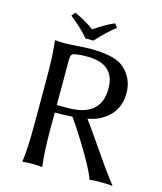

<svg xmlns="http://www.w3.org/2000/svg" viewBox="-120 -900 839 992"><g transform="rotate(15 300.0 -404.5)"><path d="M244.1 -696.8Q207 -741.7 143.1 -792L159.2 -812Q219.7 -785.2 265.1 -751Q322.3 -791 372.1 -812L387.2 -792Q337.4 -753.4 287.1 -696.8ZM189.9 -286.1V-200.2Q189.9 -71.3 200.2 0L198.2 2.9Q180.2 0 147 0Q114.3 0 96.2 2.9L94.2 0Q104 -68.4 104 -200.2V-444.8Q104 -573.7 94.2 -645L96.2 -647.9Q114.3 -645 147 -645Q162.6 -645 220.2 -648.9Q270 -652.3 282.2 -651.9Q402.3 -651.9 453.6 -616.7Q462.4 -610.4 469.2 -604Q522 -553.2 522 -479Q522 -373.5 430.2 -322.3Q425.8 -319.8 421.9 -317.9Q398.9 -306.6 361.3 -298.8Q387.7 -263.7 453.1 -168.5Q545.9 -33.2 575.2 0L573.2 2.9Q552.2 0 513.2 0Q472.2 0 453.1 2.9Q435.1 -51.8 357.9 -175.8Q303.7 -262.7 288.6 -282.2Q285.2 -286.1 282.7 -289.1Q240.2 -286.1 189.9 -286.1ZM283.2 -608.9Q208 -608.9 196.8 -597.2Q189.9 -588.9 189.9 -564.9V-326.2H248Q405.8 -326.2 423.3 -443.8Q425.8 -460.4 425.8 -478Q425.8 -586.9 321.8 -605.5Q303.7 -608.9 283.2 -608.9Z"/></g></svg>

Font: Linux Biolinum O
Style: Regular
Weight: 400
Designer: Philipp H. Poll
Foundry: Philipp H. Poll
Version: Version 1.0.4